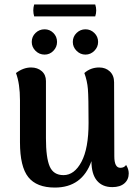

<svg xmlns="http://www.w3.org/2000/svg" viewBox="-20 -831 618 865"><path d="M409 -757H134Q126 -784 134 -811H409Q418 -784 409 -757ZM181 -585Q157 -585 140 -602Q123 -619 123 -642Q123 -666 140 -682.5Q157 -699 181 -699Q204 -699 220.5 -682.5Q237 -666 237 -642Q237 -619 220.5 -602Q204 -585 181 -585ZM422 -642Q422 -619 405 -602Q388 -585 365 -585Q342 -585 325 -602Q308 -619 308 -642Q308 -666 325 -682.5Q342 -699 365 -699Q388 -699 405 -682.5Q422 -666 422 -642ZM548 -88Q560 -69 560 -50Q560 -22 540.5 -5Q521 12 486 12Q441 12 416.5 -17.5Q392 -47 392 -105Q350 14 227 14Q145 14 107.5 -33Q70 -80 70 -190V-379Q70 -454 52 -502Q85 -527 120 -527Q149 -527 168 -510.5Q187 -494 187 -466V-208Q187 -120 204 -81Q221 -42 266 -42Q315 -42 347 -102Q379 -162 379 -277Q379 -392 376 -429.5Q373 -467 360 -502Q388 -527 427 -527Q456 -527 475 -509Q494 -491 494 -460L495 -127Q495 -75 522 -75Q540 -75 548 -88Z"/></svg>

Font: Arima Koshi Semi Bold
Style: Regular
Weight: 600
Designer: Joana Correia and Natanael Gama
Foundry: NDISCOVER
Version: Version 1.019;PS 001.019;hotconv 1.0.88;makeotf.lib2.5.64775